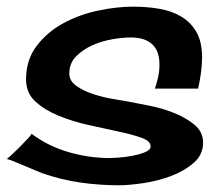

<svg xmlns="http://www.w3.org/2000/svg" viewBox="-20 -552 665 572"><path d="M455.1 -359.4Q455.1 -400.4 433.1 -420.4Q411.1 -440.4 370.1 -440.4Q346.7 -440.4 314.9 -435.1Q283.2 -429.7 254.9 -417Q226.6 -404.3 206.5 -383.8Q186.5 -363.3 186.5 -333Q186.5 -310.5 208.5 -295.4Q230.5 -280.3 259.8 -271Q289.1 -261.7 318.8 -256.8Q348.6 -252 364.3 -249Q388.7 -244.1 426.3 -236.8Q463.9 -229.5 499 -215.3Q534.2 -201.2 559.6 -180.2Q585 -159.2 585 -127Q585 -90.8 556.6 -66.4Q528.3 -42 488.8 -27.3Q449.2 -12.7 406.2 -6.3Q363.3 0 335 0Q276.4 0 218.8 -8.3Q161.1 -16.6 105.5 -36.1Q98.6 -39.1 83 -45.4Q67.4 -51.8 50.3 -59.1Q33.2 -66.4 18.6 -72.3Q3.9 -78.1 0 -78.1Q2 -79.1 13.7 -89.8Q25.4 -100.6 38.6 -113.8Q51.8 -127 62.5 -138.7Q73.2 -150.4 74.2 -153.3Q124 -116.2 185.1 -98.6Q246.1 -81.1 307.6 -81.1Q314.5 -81.1 334 -82.5Q353.5 -84 374.5 -87.9Q395.5 -91.8 412.1 -98.6Q428.7 -105.5 428.7 -116.2Q428.7 -131.8 401.4 -141.6Q374 -151.4 332.5 -160.2Q291 -168.9 243.2 -179.7Q195.3 -190.4 153.8 -207.5Q112.3 -224.6 85 -250Q57.6 -275.4 57.6 -315.4Q57.6 -374 89.4 -415.5Q121.1 -457 168.9 -482.9Q216.8 -508.8 272.5 -520.5Q328.1 -532.2 377 -532.2Q417 -532.2 454.1 -525.9Q491.2 -519.5 519.5 -502.9Q547.9 -486.3 564.9 -457Q582 -427.7 582 -380.9Q582 -357.4 578.6 -334Q575.2 -310.5 570.3 -288.1H441.4Q447.3 -304.7 451.2 -322.8Q455.1 -340.8 455.1 -359.4Z"/></svg>

Font: Cherry Cream Soda
Style: Regular
Weight: 400
Designer: Font Diner, Inc
Foundry: Font Diner, Inc
Version: Version 1.001